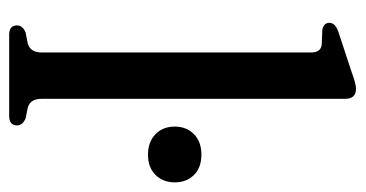

<svg xmlns="http://www.w3.org/2000/svg" viewBox="-204 -572 777 408"><g transform="rotate(90 184.0 -368.5)"><path d="M190.5 -714V-69Q190.5 -44.5 209.5 -39.5L231.5 -35Q247 -29 247 -16.5Q247 0 226.5 0H54.5Q34.5 0 34.5 -16.5Q34.5 -29 50 -35L73 -39.5Q92 -45 92 -69V-641.5Q92 -661.5 76.5 -664L43.5 -665.5Q29 -668.5 29 -680.5Q29 -693 48 -699.5L133 -727.5Q158.5 -737 169 -737Q190.5 -737 190.5 -714ZM309 -295Q282 -295 265.8 -310.8Q249.5 -326.5 249.5 -352Q249.5 -377 265.8 -392.8Q282 -408.5 309 -408.5Q336.5 -408.5 352.2 -392.8Q368 -377 368 -352Q368 -327 352.2 -311Q336.5 -295 309 -295Z"/></g></svg>

Font: Fraunces 72pt S050
Style: Regular
Weight: 400
Version: Version 1.000; ttfautohint (v1.8.3)